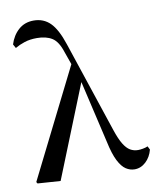

<svg xmlns="http://www.w3.org/2000/svg" viewBox="-90 -883 796 970"><g transform="rotate(-10 307.5 -398.5)"><path d="M26 1 21 -7 299 -563 276 -628Q258 -685 227.5 -704Q197 -723 150 -723Q114 -723 86.5 -714Q59 -705 37 -692L26 -712Q40 -757 71.5 -785Q103 -813 149 -813Q200 -813 234 -779Q268 -745 294 -666L450 -198Q466 -150 482 -124Q498 -98 516 -87.5Q534 -77 556 -77Q566 -77 580.5 -79.5Q595 -82 606 -87L615 -69Q605 -31 579.5 -7.5Q554 16 522 16Q499 16 478 2.5Q457 -11 439 -46Q421 -81 407 -147L333 -465L143 9Z"/></g></svg>

Font: Early Summer Mincho SemiBold
Style: Regular
Weight: 600
Designer: GuiWonder
Version: Version 1.002